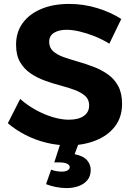

<svg xmlns="http://www.w3.org/2000/svg" viewBox="-20 -733 677 980"><path d="M538 -510Q501 -533 461.5 -548.5Q422 -564 385.5 -572.5Q349 -581 320 -581Q280 -581 255.5 -565.5Q231 -550 231 -519Q231 -490 251.5 -471.5Q272 -453 305 -441.5Q338 -430 378 -418.5Q418 -407 457.5 -392Q497 -377 530.5 -353.5Q564 -330 583.5 -293.5Q603 -257 603 -203Q603 -135 567 -88Q531 -41 468.5 -16Q406 9 329 9Q271 9 215 -5Q159 -19 109.5 -44.5Q60 -70 20 -104L83 -228Q119 -196 162.5 -172Q206 -148 250 -135Q294 -122 331 -122Q380 -122 407.5 -141Q435 -160 435 -195Q435 -225 415 -243Q395 -261 362 -273.5Q329 -286 289 -296.5Q249 -307 209 -321.5Q169 -336 136 -358.5Q103 -381 82.5 -416Q62 -451 62 -505Q62 -569 96 -615.5Q130 -662 191 -687.5Q252 -713 333 -713Q407 -713 477 -691.5Q547 -670 599 -636ZM291 -9 381 0 361 54Q406 63 424.5 85Q443 107 443 134Q443 166 426 186.5Q409 207 381 217Q353 227 320 227Q293 227 265.5 221.5Q238 216 215 207L241 133Q253 138 267.5 140.5Q282 143 295 143Q314 143 325 136.5Q336 130 336 120Q336 109 322 102.5Q308 96 284 96Q279 96 270 96Q261 96 257 96Z"/></svg>

Font: Alexandria SemiBold
Style: Regular
Weight: 600
Designer: Mohamed Gaber
Foundry: Kief Type Foundry
Version: Version 5.100